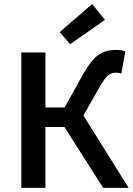

<svg xmlns="http://www.w3.org/2000/svg" viewBox="-20 -907 641 927"><path d="M83 0V-653.8H199.2V-388.2H292L379.9 -545.9Q418 -614.7 453.1 -640.4Q488.3 -666 540 -666Q568.8 -666 585 -658.2L565.9 -551.8Q554.7 -556.2 540 -556.2Q517.1 -556.2 500.7 -542.2Q484.4 -528.3 460 -485.8L382.8 -349.1L601.1 0H478L291 -293.9H199.2V0ZM318.8 -693.8 268.1 -752 424.8 -887.2 486.8 -811Z"/></svg>

Font: Toshiba Sans Medium
Style: Regular
Weight: 500
Designer: Paul D. Hunt
Foundry: Toshiba Corporation
Version: Version 2.020;PS 2.0;hotconv 1.0.86;makeotf.lib2.5.63406